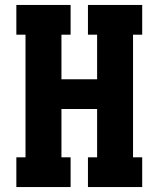

<svg xmlns="http://www.w3.org/2000/svg" viewBox="-20 -755 640 775"><path d="M46 0V-120H83V-615H46V-735H265V-615H228V-435H372V-615H335V-735H554V-615H517V-120H554V0H335V-120H372V-315H228V-120H265V0Z"/></svg>

Font: Iosevka Etoile Heavy
Style: Regular
Weight: 900
Designer: Belleve Invis
Foundry: Belleve Invis
Version: Version 22.1.2; ttfautohint (v1.8.4)